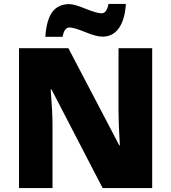

<svg xmlns="http://www.w3.org/2000/svg" viewBox="-20 -960 874 980"><path d="M502.4 -772.9Q471.7 -772.9 414.6 -796.4Q357.4 -819.8 334.5 -819.8Q308.1 -819.8 299.3 -772H211.4Q216.8 -857.4 246.6 -898.2Q276.4 -939 334.5 -939Q358.9 -939 416.3 -915.5Q473.6 -892.1 498.5 -892.1Q524.9 -892.1 533.7 -939.9H622.6Q617.2 -858.4 586.4 -815.7Q555.7 -772.9 502.4 -772.9ZM248 -321.8V0H77.1V-713.9H329.1L588.9 -217.8H591.8Q585 -329.6 585 -391.1V-713.9H756.8V0H503.9L243.2 -502.9H238.8Q248 -387.2 248 -321.8Z"/></svg>

Font: Open Sans Hebrew Extra Bold
Style: Regular
Weight: 800
Foundry: Ascender Corporation, Yanek Iontef
Version: Version 2.001;PS 002.001;hotconv 1.0.70;makeotf.lib2.5.58329